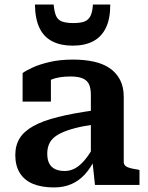

<svg xmlns="http://www.w3.org/2000/svg" viewBox="-20 -810 650 841"><path d="M394 -327V-265Q344 -258 308 -248.5Q272 -239 248 -227.5Q224 -216 211 -202.5Q198 -189 192.5 -172.5Q187 -156 187 -137Q187 -110 196 -93.5Q205 -77 222 -69Q239 -61 263 -61Q288 -61 309.5 -73Q331 -85 351.5 -109.5Q372 -134 393 -172L398 -117Q378 -75 352 -46.5Q326 -18 292.5 -3.5Q259 11 216 11Q163 11 125 -4.5Q87 -20 67 -52Q47 -84 47 -131Q47 -173 66 -204Q85 -235 126.5 -258Q168 -281 234 -297.5Q300 -314 394 -327ZM396 0 384 -112 378 -113V-394Q378 -423 370 -440.5Q362 -458 342.5 -466.5Q323 -475 288 -475Q237 -475 204 -461Q171 -447 157 -431Q152 -437 153 -445.5Q154 -454 160 -461.5Q166 -469 177 -474.5Q188 -480 203 -481V-365H79V-490Q94 -501 123.5 -514.5Q153 -528 197.5 -538.5Q242 -549 300 -549Q350 -549 391 -540Q432 -531 461 -511Q490 -491 506 -460Q522 -429 522 -386V-101Q522 -90 529.5 -83.5Q537 -77 551 -73.5Q565 -70 585 -67L591 -65V0ZM298 -610Q351 -610 387.5 -629Q424 -648 443.5 -687.5Q463 -727 463 -790H387Q385 -757 376 -739.5Q367 -722 349.5 -715.5Q332 -709 301 -709Q271 -709 252.5 -715.5Q234 -722 226 -739.5Q218 -757 215 -790H133Q134 -727 153 -687.5Q172 -648 209 -629Q246 -610 298 -610Z"/></svg>

Font: Roboto Serif SemiBold
Style: Regular
Weight: 600
Designer: Greg Gazdowicz
Foundry: Commercial Type
Version: Version 1.008